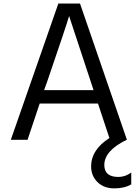

<svg xmlns="http://www.w3.org/2000/svg" viewBox="-20 -751 762 1065"><path d="M40 24.4 303.7 -731.4H423.8L682.6 20.5L684.6 23.4L683.6 24.4H682.6Q558.6 85 558.6 164.1Q558.6 230.5 636.7 230.5Q674.8 230.5 708 206.1V271.5Q670.9 293.9 613.8 293.9Q556.6 293.9 521 259.3Q485.4 224.6 485.4 170.9Q485.4 80.1 586.9 14.6L523.4 -176.8H200.2L132.8 24.4ZM224.6 -251H499L363.3 -662.1Q349.6 -613.3 240.2 -293.9Z"/></svg>

Font: GenEi M Gothic v2 Regular
Style: Regular
Weight: 400
Version: Version 2.0